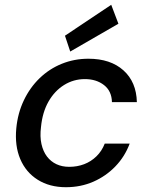

<svg xmlns="http://www.w3.org/2000/svg" viewBox="-20 -769 626 801"><path d="M255 12Q187 12 137.5 -19Q88 -50 64.5 -105.5Q41 -161 48 -234Q54 -297 79.5 -350.5Q105 -404 145.5 -443Q186 -482 238 -503Q290 -524 349 -524Q441 -524 495 -475.5Q549 -427 551 -343H447Q446 -389 414 -414Q382 -439 334 -439Q287 -439 247.5 -414.5Q208 -390 182.5 -345.5Q157 -301 151 -239Q146 -199 153 -168Q160 -137 176 -116Q192 -95 215.5 -84Q239 -73 269 -73Q302 -73 331 -84Q360 -95 382.5 -117Q405 -139 417 -170H521Q501 -116 461.5 -75Q422 -34 369.5 -11Q317 12 255 12ZM273 -554 251 -620 444 -749 474 -670Z"/></svg>

Font: DM Sans 12pt Medium
Style: Italic
Weight: 500
Italic angle: -10°
Version: Version 4.004;gftools[0.9.30]